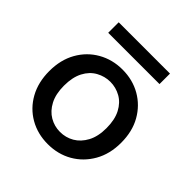

<svg xmlns="http://www.w3.org/2000/svg" viewBox="-180 -796 945 945"><g transform="rotate(45 292.5 -323.5)"><path d="M292 12Q221 12 164.5 -20.5Q108 -53 75.5 -111.5Q43 -170 43 -248Q43 -326 76 -384.5Q109 -443 166 -475.5Q223 -508 293 -508Q364 -508 420.5 -475.5Q477 -443 510 -385Q543 -327 543 -248Q543 -170 509.5 -111.5Q476 -53 419.5 -20.5Q363 12 292 12ZM292 -73Q332 -73 365.5 -92.5Q399 -112 420 -151Q441 -190 441 -248Q441 -307 420.5 -346Q400 -385 366 -404Q332 -423 293 -423Q255 -423 220.5 -404Q186 -385 165.5 -346Q145 -307 145 -248Q145 -190 165.5 -151Q186 -112 219.5 -92.5Q253 -73 292 -73ZM115 -586V-659H472V-586Z"/></g></svg>

Font: DM Sans 28pt Medium
Style: Regular
Weight: 500
Version: Version 4.004;gftools[0.9.30]